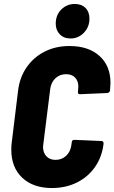

<svg xmlns="http://www.w3.org/2000/svg" viewBox="-20 -940 577 968"><path d="M37 -185Q37 -208 39 -220L71 -482Q79 -550 114.5 -601Q150 -652 205.5 -680Q261 -708 330 -708Q426 -708 481.5 -658Q537 -608 537 -522Q537 -512 535 -488V-484Q534 -479 530 -475Q526 -471 521 -471L383 -465Q372 -465 373 -476L374 -490Q375 -495 375 -503Q375 -532 358.5 -549Q342 -566 313 -566Q281 -566 259 -545Q237 -524 233 -490L198 -210L197 -199Q197 -170 214 -152Q231 -134 260 -134Q292 -134 314 -155Q336 -176 340 -210L342 -224Q343 -235 355 -235L492 -229Q497 -229 500 -225Q503 -221 502 -216V-214Q494 -148 458.5 -97.5Q423 -47 367 -19.5Q311 8 242 8Q147 8 92 -44Q37 -96 37 -185ZM261 -821Q261 -864 289 -892Q317 -920 357 -920Q391 -920 411 -900Q431 -880 431 -846Q431 -804 403 -775Q375 -746 336 -746Q302 -746 281.5 -767Q261 -788 261 -821Z"/></svg>

Font: Barlow Semi Condensed ExtraBold
Style: Italic
Weight: 800
Width: 4
Italic angle: -7°
Designer: Jeremy Tribby
Foundry: Tribby Type
Version: Version 1.408